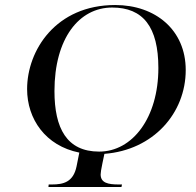

<svg xmlns="http://www.w3.org/2000/svg" viewBox="-20 -745 780 765"><path d="M173 0H464L466 -10H453C411 -10 381 -16 381 -50C381 -56 383 -71 388 -94L396 -132C591 -147 720 -294 720 -466C720 -626 599 -725 439 -725C202 -725 88 -544 88 -390C88 -271 161 -164 296 -137L285 -82C272 -19 232 -10 187 -10H174ZM375 -141C246 -141 197 -234 197 -382C197 -592 295 -715 427 -715C550 -715 611 -638 611 -474C611 -276 508 -141 375 -141Z"/></svg>

Font: Noto Serif Display
Style: Italic
Weight: 400
Italic angle: -12°
Designer: Monotype Design Team
Foundry: Monotype Imaging Inc.
Version: Version 2.009